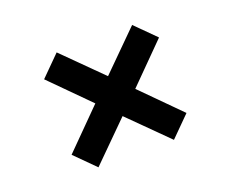

<svg xmlns="http://www.w3.org/2000/svg" viewBox="-85 -732 889 741"><g transform="rotate(-20 360.0 -361.0)"><path d="M205 -125 124 -206 278 -361 124 -516 205 -597 360 -443 515 -597 596 -516 442 -361 596 -206 515 -125 360 -279Z"/></g></svg>

Font: Mona Sans Expanded SemiBold
Style: Regular
Weight: 600
Width: 7
Designer: Deni Anggara
Foundry: GitHub
Version: Version 2.000